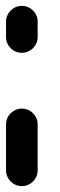

<svg xmlns="http://www.w3.org/2000/svg" viewBox="-28 -529 204 653"><path d="M100.1 -403.2V-455.2C100.1 -484.9 76 -509 46.3 -509C16.6 -509 -7.5 -484.9 -7.5 -455.2V-403.2C-7.5 -373.5 16.6 -349.4 46.3 -349.4C76 -349.4 100 -373.5 100.1 -403.2ZM100.1 50.2V-105.9C100.1 -135.6 76 -159.7 46.3 -159.7C16.6 -159.7 -7.5 -135.5 -7.5 -105.9V50.2C-7.5 79.9 16.6 104 46.3 104C76 104 100 79.9 100.1 50.2Z"/></svg>

Font: Cactron
Style: Bold
Weight: 900
Version: Version 1.0